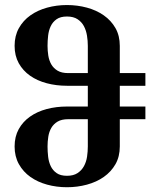

<svg xmlns="http://www.w3.org/2000/svg" viewBox="-20 -747 637 777"><path d="M464.8 -451.2H568.4V-399.9H464.8V-315.9H568.4V-264.6H464.8V-154.3Q464.8 -113.3 447.3 -82.5Q429.7 -51.8 400.1 -31Q370.6 -10.3 331.8 0.2Q293 10.7 251 10.7Q209 10.7 170.7 0.2Q132.3 -10.3 103 -31Q73.7 -51.8 56.4 -82.8Q39.1 -113.8 39.1 -154.3Q39.1 -194.3 55.9 -224.6Q72.8 -254.9 101.6 -275.1Q130.4 -295.4 168.9 -305.7Q207.5 -315.9 251 -315.9H335.4V-399.9H251Q207.5 -399.9 168.9 -410.2Q130.4 -420.4 101.6 -440.7Q72.8 -460.9 55.9 -491.2Q39.1 -521.5 39.1 -561.5Q39.1 -602.1 56.4 -633.1Q73.7 -664.1 103 -684.8Q132.3 -705.6 170.7 -716.1Q209 -726.6 251 -726.6Q293 -726.6 331.8 -716.1Q370.6 -705.6 400.1 -684.8Q429.7 -664.1 447.3 -633.3Q464.8 -602.5 464.8 -561.5ZM172.4 -561.5Q172.4 -541.5 175.5 -521.7Q178.7 -502 187.7 -486.3Q196.8 -470.7 213.1 -460.9Q229.5 -451.2 255.9 -451.2H335.4V-561.5Q335.4 -582 332 -603Q328.6 -624 319.6 -641.1Q310.5 -658.2 293.9 -669.2Q277.3 -680.2 251 -680.2Q224.6 -680.2 209 -669.2Q193.4 -658.2 185.3 -641.1Q177.2 -624 174.8 -603Q172.4 -582 172.4 -561.5ZM251 -35.6Q277.3 -35.6 293.9 -46.6Q310.5 -57.6 319.8 -74.7Q329.1 -91.8 332.3 -112.8Q335.4 -133.8 335.4 -154.3V-264.6H255.9Q229.5 -264.6 213.1 -254.9Q196.8 -245.1 187.7 -229.5Q178.7 -213.9 175.5 -194.1Q172.4 -174.3 172.4 -154.3Q172.4 -133.8 174.8 -112.8Q177.2 -91.8 185.3 -74.7Q193.4 -57.6 209 -46.6Q224.6 -35.6 251 -35.6Z"/></svg>

Font: Arian AMU Serif
Style: Bold
Weight: 700
Designer: Ruben Hakobyan (Tarumian)
Foundry: Ruben Hakobyan (Tarumian)
Version: Version 1.002